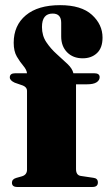

<svg xmlns="http://www.w3.org/2000/svg" viewBox="-20 -744 432 764"><path d="M282.5 -71.5Q282.5 -47 301 -44L351.5 -36.5Q369.5 -34.5 369.5 -18Q369.5 0 348 0H48.5Q27.5 0 27.5 -17Q27.5 -31 44.5 -36L67.5 -42.5Q87.5 -48.5 87.5 -69V-383Q87.5 -396.5 71.5 -403.5L38.5 -415Q19 -424 19 -436Q19 -452.5 40.5 -452.5H87.5Q86 -466.5 73 -481.8Q60 -497 47.2 -518.5Q34.5 -540 34.5 -573.5Q34.5 -643 82.8 -683.2Q131 -723.5 219 -723.5Q303.5 -723.5 345.8 -685Q388 -646.5 388 -594.5Q388 -553.5 366 -532.8Q344 -512 309 -512Q270.5 -512 247 -536Q223.5 -560 223.5 -599V-653.5Q223.5 -690 189.5 -690Q147 -690 147 -636.5Q147 -602 164.5 -576Q182 -550 205.5 -529Q229 -508 248.5 -489.5Q268 -471 272 -452.5H355Q376.5 -452.5 376.5 -437Q376.5 -424.5 364.2 -416.5Q352 -408.5 326 -408.5H282.5Z"/></svg>

Font: Fraunces 72pt Black
Style: Regular
Weight: 900
Version: Version 1.000;[0bf87f6ff]